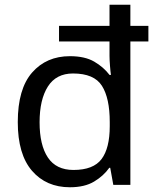

<svg xmlns="http://www.w3.org/2000/svg" viewBox="-20 -873 657 810"><path d="M275 -83Q175 -83 115 -152.5Q55 -222 55 -358Q55 -498 115.5 -567Q176 -636 275 -636Q338 -636 377.5 -613Q417 -590 442 -557H448Q446 -570 444 -595.5Q442 -621 442 -637V-698H229V-764H442V-853H530V-764H606V-698H530V-93H458L445 -165H441Q417 -131 377 -107Q337 -83 275 -83ZM290 -156Q374 -156 408.5 -202Q443 -248 443 -341V-358Q443 -459 410 -511Q377 -563 288 -563Q217 -563 182 -508Q147 -453 147 -357Q147 -261 182 -208.5Q217 -156 290 -156Z"/></svg>

Font: Noto Sans Kannada UI
Style: Regular
Weight: 400
Designer: Jelle Bosma - Monotype Design Team
Foundry: Monotype Imaging Inc.
Version: Version 2.005; ttfautohint (v1.8.4.7-5d5b)